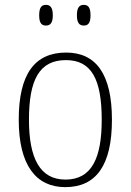

<svg xmlns="http://www.w3.org/2000/svg" viewBox="-20 -759 537 789"><path d="M324 -654C342 -654 352 -664 352 -696C352 -729 342 -739 324 -739C307 -739 296 -729 296 -696C296 -664 307 -654 324 -654ZM169 -654C186 -654 197 -664 197 -696C197 -729 186 -739 169 -739C151 -739 141 -729 141 -696C141 -664 151 -654 169 -654ZM248 10C374 10 440 -78 440 -267C440 -455 374 -543 252 -543C122 -543 57 -454 57 -267C57 -79 129 10 248 10ZM249 -21C144 -21 99 -109 99 -267C99 -430 141 -512 251 -512C356 -512 398 -433 398 -267C398 -113 359 -21 249 -21Z"/></svg>

Font: Noto Serif Thai SemiCondensed ExtraLight
Style: Regular
Weight: 200
Width: 4
Designer: Monotype Design Team
Foundry: Monotype Imaging Inc.
Version: Version 2.002